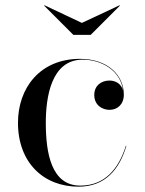

<svg xmlns="http://www.w3.org/2000/svg" viewBox="-20 -691 546 721"><path d="M287.5 -605 147.5 -671 145.5 -670 255.5 -560H320.5L430.5 -670L428.5 -671ZM454.5 -143H452.5C425.5 -57 373.5 6 281.5 6C173 6 152 -115.5 152 -230C152 -324 171.5 -467 290.5 -467C360 -467 433 -427 442 -351.5C435.5 -376 414.5 -388.5 391 -388.5C360.5 -388.5 334 -369.5 334 -334.5C334 -294.5 366 -278.5 391 -278.5C421.5 -278.5 445 -299.5 445 -335.5C445 -410.5 382.5 -470 280.5 -470C129.5 -470 47.5 -360 47.5 -230C47.5 -80 144 10 275 10C376 10 428.5 -56 454.5 -143Z"/></svg>

Font: Bodoni* 96pt
Style: Regular
Weight: 400
Version: Version 2.3